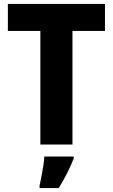

<svg xmlns="http://www.w3.org/2000/svg" viewBox="-20 -734 573 975"><path d="M348 0H185V-577H20V-714H513V-577H348ZM354 72Q339 109 320.5 146Q302 183 278 221H181V208Q185 188 190.5 161.5Q196 135 200 108.5Q204 82 205 61H354Z"/></svg>

Font: Noto Sans Sinhala SemiCondensed ExtraBold
Style: Regular
Weight: 800
Width: 4
Designer: Jelle Bosma - Monotype Design Team
Foundry: Monotype Imaging Inc.
Version: Version 2.006; ttfautohint (v1.8.4.7-5d5b)